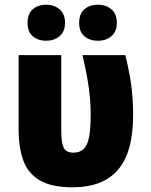

<svg xmlns="http://www.w3.org/2000/svg" viewBox="-20 -787 640 815"><path d="M288 8Q198 8 148 -22Q98 -52 78.5 -107Q59 -162 59 -236V-553H240V-234Q240 -183 250 -161Q260 -139 292 -139Q332 -139 348.5 -174Q365 -209 365 -300Q365 -360 356 -421Q347 -482 330 -553H512Q530 -480 537.5 -422Q545 -364 545 -298Q545 -141 481 -66.5Q417 8 288 8ZM97 -690Q97 -729 119.5 -748Q142 -767 176 -767Q210 -767 233 -747.5Q256 -728 256 -690Q256 -653 233 -633.5Q210 -614 176 -614Q142 -614 119.5 -633Q97 -652 97 -690ZM316 -690Q316 -729 338.5 -748Q361 -767 396 -767Q430 -767 453 -747.5Q476 -728 476 -690Q476 -653 453 -633.5Q430 -614 396 -614Q361 -614 338.5 -633Q316 -652 316 -690Z"/></svg>

Font: Noto Sans SemiCondensed Black
Style: Regular
Weight: 900
Width: 4
Designer: Monotype Design Team
Foundry: Monotype Imaging Inc.
Version: Version 2.013; ttfautohint (v1.8.4.7-5d5b)